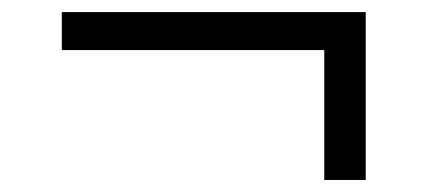

<svg xmlns="http://www.w3.org/2000/svg" viewBox="-20 -430 707 314"><path d="M81.1 -410.2H578.1V-135.7H510.3V-348.1H81.1Z"/></svg>

Font: Duru Sans
Style: Regular
Weight: 400
Designer: Onur Yazõcõgil
Foundry: Onur Yazõcõgil
Version: Version 1.001